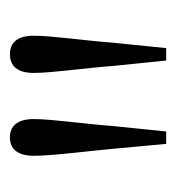

<svg xmlns="http://www.w3.org/2000/svg" viewBox="-4 -835 355 387"><g transform="rotate(-90 173.5 -641.5)"><path d="M90 -799C67 -799 53 -784 53 -751C53 -714 62 -647 67 -592L77 -484H102L113 -592C117 -647 127 -714 127 -751C127 -784 113 -799 90 -799ZM258 -799C234 -799 220 -784 220 -751C220 -714 230 -647 234 -592L245 -484H270L281 -592C285 -647 295 -714 295 -751C295 -784 281 -799 258 -799Z"/></g></svg>

Font: Noto Serif CJK SC ExtraLight
Style: Regular
Weight: 200
Designer: Ryoko NISHIZUKA 西塚涼子 (kana & ideographs); Frank Grießhammer (Latin, Greek & Cyrillic); Wenlong ZHANG 张文龙 (bopomofo); San
Foundry: Adobe
Version: Version 2.001;hotconv 1.1.0;makeotfexe 2.6.0